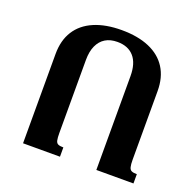

<svg xmlns="http://www.w3.org/2000/svg" viewBox="-126 -858 1014 992"><g transform="rotate(20 380.5 -362.0)"><path d="M303 0H100V-491Q100 -566 133 -618Q166 -670 229 -697Q292 -724 380 -724Q469 -724 532 -697Q595 -670 628 -618Q661 -566 661 -491V-114Q661 -88 664.5 -74Q668 -60 678 -55.5Q688 -51 707 -51V0H503V-516Q503 -586 471 -622.5Q439 -659 380 -659Q341 -659 314 -642.5Q287 -626 272.5 -594Q258 -562 258 -516V-114Q258 -88 261 -74Q264 -60 274 -55.5Q284 -51 303 -51Z"/></g></svg>

Font: Noto Serif Armenian
Style: Regular
Weight: 400
Designer: Monotype Design Team
Foundry: Monotype Imaging Inc.
Version: Version 2.007